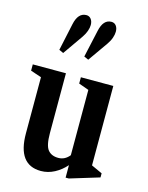

<svg xmlns="http://www.w3.org/2000/svg" viewBox="-127 -928 784 1018"><g transform="rotate(15 265.0 -419.5)"><path d="M198 10.5Q70.5 10.5 70.5 -162V-470L11 -490V-524.5H193V-196Q193 -128 212.5 -104.2Q232 -80.5 269.5 -80.5Q305.5 -80.5 330.5 -111.5V-470L275 -490V-524.5H453V-88.5L513 -61V-38.5L352 10.5H334.5V-58Q307.5 -27 272 -8.2Q236.5 10.5 198 10.5ZM288.5 -624.5 264 -635.5 297 -784.5Q311 -850.5 356 -850.5Q372.5 -850.5 382 -838Q391.5 -825.5 391.5 -805.5Q391.5 -790.5 385.2 -772Q379 -753.5 365.5 -734ZM151 -624.5 127 -635.5 159 -784.5Q173 -850.5 218.5 -850.5Q234.5 -850.5 244.2 -838Q254 -825.5 254 -805.5Q254 -790.5 247.5 -772Q241 -753.5 227.5 -734Z"/></g></svg>

Font: Libre Caslon Condensed
Style: Bold
Weight: 700
Designer: Pablo Impallari, Rodrigo Fuenzalida, Katja Schimmel, Ertekin Erdin
Foundry: Pablo Impallari, Rodrigo Fuenzalida
Version: Version 2.000; ttfautohint (v1.8.4.7-5d5b);gftools[0.9.33]